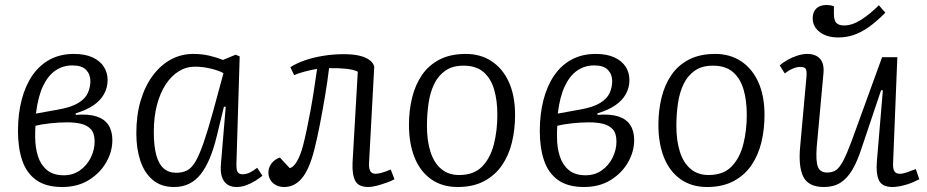

<svg xmlns="http://www.w3.org/2000/svg" viewBox="-20 -735 3713 769"><path d="M229 14Q164 14 125 -14Q86 -42 69 -92.5Q52 -143 52 -210Q52 -279 67 -336Q82 -393 110.5 -434Q139 -475 180.5 -497Q222 -519 276 -519Q321 -519 351 -505Q381 -491 396 -467.5Q411 -444 411 -414Q411 -384 396.5 -358Q382 -332 354 -313Q326 -294 283 -281V-275Q335 -279 367 -268.5Q399 -258 414.5 -234Q430 -210 430 -174Q430 -128 405.5 -85Q381 -42 336 -14Q291 14 229 14ZM236 -33Q272 -33 300 -52.5Q328 -72 343.5 -103.5Q359 -135 359 -168Q359 -202 343.5 -218Q328 -234 303.5 -239.5Q279 -245 250 -245Q216 -245 180 -241Q144 -237 122 -231Q121 -220 121 -209Q121 -198 121 -185Q121 -144 132 -109.5Q143 -75 168 -54Q193 -33 236 -33ZM124 -280 212 -296Q265 -305 293.5 -322.5Q322 -340 332 -363Q342 -386 342 -410Q342 -437 325 -455Q308 -473 270 -473Q232 -473 202 -452.5Q172 -432 152 -389.5Q132 -347 124 -280Z M927 -81Q926 -56 931.5 -46.5Q937 -37 952 -37Q966 -37 980.5 -44Q995 -51 1010 -63L1031 -31Q1019 -21 1002 -10.5Q985 0 966 7Q947 14 927 14Q905 14 890 3.5Q875 -7 868.5 -27.5Q862 -48 865 -79L884 -307L877 -308L848 -189Q836 -139 820 -101Q804 -63 784 -37.5Q764 -12 737.5 1Q711 14 677 14Q625 14 591.5 -14.5Q558 -43 542 -91.5Q526 -140 526 -201Q526 -274 543.5 -332.5Q561 -391 592.5 -433Q624 -475 665 -497Q706 -519 754 -519Q789 -519 818.5 -512Q848 -505 873 -495L924 -516L940 -509ZM686 -43Q711 -43 729.5 -52.5Q748 -62 763.5 -89Q779 -116 795.5 -163.5Q812 -211 833 -287L875 -442Q855 -453 823 -460.5Q791 -468 761 -468Q726 -468 696 -449.5Q666 -431 643.5 -396.5Q621 -362 608.5 -314Q596 -266 596 -206Q596 -150 606 -113.5Q616 -77 636 -60Q656 -43 686 -43Z M1143 -466Q1168 -482 1201.5 -493.5Q1235 -505 1275 -511.5Q1315 -518 1357 -518Q1392 -518 1417 -512.5Q1442 -507 1458 -496Q1474 -485 1479 -469L1458 -81Q1457 -61 1463 -50Q1469 -39 1484 -39Q1494 -39 1508.5 -43Q1523 -47 1545 -56L1560 -17Q1547 -10 1527.5 -3Q1508 4 1488.5 9Q1469 14 1455 14Q1416 14 1403 -10.5Q1390 -35 1392 -83L1413 -448Q1398 -456 1366 -459.5Q1334 -463 1298 -462Q1292 -411 1282 -351.5Q1272 -292 1261 -235.5Q1250 -179 1239 -136Q1219 -57 1189.5 -21.5Q1160 14 1118 14Q1101 14 1086.5 7Q1072 0 1063.5 -13.5Q1055 -27 1055 -44Q1055 -64 1067.5 -80.5Q1080 -97 1101 -104L1140 -62Q1155 -64 1169.5 -89Q1184 -114 1194 -153Q1201 -180 1208.5 -215.5Q1216 -251 1223.5 -291.5Q1231 -332 1237.5 -374.5Q1244 -417 1250 -459Q1229 -456 1201 -448.5Q1173 -441 1158 -434Z M1813 14Q1751 14 1707 -17Q1663 -48 1640.5 -104Q1618 -160 1618 -235Q1618 -292 1630.5 -343.5Q1643 -395 1670 -434.5Q1697 -474 1740.5 -496.5Q1784 -519 1846 -519Q1905 -519 1949.5 -489.5Q1994 -460 2018.5 -405.5Q2043 -351 2043 -274Q2043 -217 2030.5 -165Q2018 -113 1990.5 -73Q1963 -33 1919 -9.5Q1875 14 1813 14ZM1819 -34Q1878 -34 1911 -68Q1944 -102 1958 -157Q1972 -212 1972 -275Q1972 -333 1959 -377Q1946 -421 1916.5 -446.5Q1887 -472 1836 -472Q1793 -472 1764.5 -452.5Q1736 -433 1719.5 -399.5Q1703 -366 1696.5 -322Q1690 -278 1690 -230Q1690 -172 1704 -127.5Q1718 -83 1747 -58.5Q1776 -34 1819 -34Z M2319 14Q2254 14 2215 -14Q2176 -42 2159 -92.5Q2142 -143 2142 -210Q2142 -279 2157 -336Q2172 -393 2200.5 -434Q2229 -475 2270.5 -497Q2312 -519 2366 -519Q2411 -519 2441 -505Q2471 -491 2486 -467.5Q2501 -444 2501 -414Q2501 -384 2486.5 -358Q2472 -332 2444 -313Q2416 -294 2373 -281V-275Q2425 -279 2457 -268.5Q2489 -258 2504.5 -234Q2520 -210 2520 -174Q2520 -128 2495.5 -85Q2471 -42 2426 -14Q2381 14 2319 14ZM2326 -33Q2362 -33 2390 -52.5Q2418 -72 2433.5 -103.5Q2449 -135 2449 -168Q2449 -202 2433.5 -218Q2418 -234 2393.5 -239.5Q2369 -245 2340 -245Q2306 -245 2270 -241Q2234 -237 2212 -231Q2211 -220 2211 -209Q2211 -198 2211 -185Q2211 -144 2222 -109.5Q2233 -75 2258 -54Q2283 -33 2326 -33ZM2214 -280 2302 -296Q2355 -305 2383.5 -322.5Q2412 -340 2422 -363Q2432 -386 2432 -410Q2432 -437 2415 -455Q2398 -473 2360 -473Q2322 -473 2292 -452.5Q2262 -432 2242 -389.5Q2222 -347 2214 -280Z M2812 14Q2750 14 2706 -17Q2662 -48 2639.5 -104Q2617 -160 2617 -235Q2617 -292 2629.5 -343.5Q2642 -395 2669 -434.5Q2696 -474 2739.5 -496.5Q2783 -519 2845 -519Q2904 -519 2948.5 -489.5Q2993 -460 3017.5 -405.5Q3042 -351 3042 -274Q3042 -217 3029.5 -165Q3017 -113 2989.5 -73Q2962 -33 2918 -9.5Q2874 14 2812 14ZM2818 -34Q2877 -34 2910 -68Q2943 -102 2957 -157Q2971 -212 2971 -275Q2971 -333 2958 -377Q2945 -421 2915.5 -446.5Q2886 -472 2835 -472Q2792 -472 2763.5 -452.5Q2735 -433 2718.5 -399.5Q2702 -366 2695.5 -322Q2689 -278 2689 -230Q2689 -172 2703 -127.5Q2717 -83 2746 -58.5Q2775 -34 2818 -34Z M3103 -473Q3116 -485 3135 -495.5Q3154 -506 3174.5 -512.5Q3195 -519 3213 -519Q3247 -519 3264.5 -499.5Q3282 -480 3278 -440L3251 -145Q3247 -89 3256 -66.5Q3265 -44 3293 -44Q3315 -44 3329 -54Q3343 -64 3357.5 -91.5Q3372 -119 3392 -173L3513 -506H3574L3557 -81Q3556 -60 3562 -49.5Q3568 -39 3584 -39Q3596 -39 3612 -44.5Q3628 -50 3648 -58L3662 -17Q3652 -12 3638.5 -6Q3625 0 3610 4.5Q3595 9 3580.5 11.5Q3566 14 3555 14Q3513 14 3500.5 -12.5Q3488 -39 3492 -88L3516 -373L3509 -374L3431 -142Q3414 -89 3393.5 -54.5Q3373 -20 3346 -3Q3319 14 3280 14Q3218 14 3197.5 -27Q3177 -68 3185 -150L3210 -427Q3212 -450 3207.5 -458.5Q3203 -467 3185 -467Q3172 -467 3156 -460.5Q3140 -454 3123 -441ZM3337 -585Q3292 -585 3263.5 -606.5Q3235 -628 3235 -662Q3235 -687 3249.5 -701Q3264 -715 3290 -715Q3298 -715 3304.5 -714Q3311 -713 3320 -710V-679Q3320 -653 3330 -643Q3340 -633 3361 -633Q3393 -633 3428.5 -655.5Q3464 -678 3500 -714L3526 -684Q3489 -647 3458 -625.5Q3427 -604 3398 -594.5Q3369 -585 3337 -585Z"/></svg>

Font: Literata Light
Style: Italic
Weight: 300
Italic angle: -2°
Designer: Latin by Veronika Burian and Jose Scaglione. Greek by Irene Vlachou. Cyrillic by Vera Evstafieva
Foundry: TypeTogether
Version: Version 3.103;gftools[0.9.29]